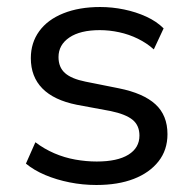

<svg xmlns="http://www.w3.org/2000/svg" viewBox="-20 -519 550 548"><path d="M255 9Q216 9 178.5 1.5Q141 -6 109 -19.5Q77 -33 54 -52L81 -113Q106 -94 135 -81.5Q164 -69 195 -63.5Q226 -58 256 -58Q315 -58 346.5 -77.5Q378 -97 378 -132Q378 -161 358.5 -177Q339 -193 296 -202L199 -220Q134 -233 101 -266.5Q68 -300 68 -353Q68 -397 92 -430Q116 -463 161 -481Q206 -499 266 -499Q300 -499 334 -492Q368 -485 397.5 -471.5Q427 -458 447 -438L419 -378Q399 -396 373.5 -408.5Q348 -421 320 -427Q292 -433 265 -433Q209 -433 178 -412Q147 -391 147 -356Q147 -327 165.5 -310.5Q184 -294 224 -286L319 -267Q389 -253 423.5 -221.5Q458 -190 458 -136Q458 -91 432.5 -58.5Q407 -26 362 -8.5Q317 9 255 9Z"/></svg>

Font: Nunito Sans 10pt
Style: Regular
Weight: 400
Designer: Vernon Adams
Foundry: Vernon Adams
Version: Version 3.101;gftools[0.9.27]